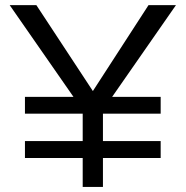

<svg xmlns="http://www.w3.org/2000/svg" viewBox="-20 -735 730 755"><path d="M18.1 -714.8H123L345.2 -377L564 -714.8H671.9L420.9 -354H611.8V-288.1H384.8V-180.2H611.8V-113.8H384.8V0H305.2V-113.8H78.1V-180.2H305.2V-288.1H78.1V-354H269Z"/></svg>

Font: Standard
Style: Regular
Weight: 400
Designer: Bryce Wilner
Version: Version 2.000;PS 2.0;hotconv 16.6.51;makeotf.lib2.5.65220 DE